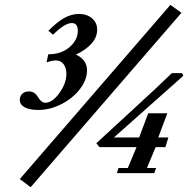

<svg xmlns="http://www.w3.org/2000/svg" viewBox="-20 -717 784 795"><path d="M106.9 58.1 62 24.4 685.5 -696.8 731.4 -664.1ZM138.2 -261.7Q102.5 -261.7 82.3 -272.7Q62 -283.7 62 -303.7Q62 -318.4 71.8 -328.4Q81.5 -338.4 100.6 -338.4Q123 -338.4 136.2 -316.4Q150.9 -291.5 167.5 -291.5Q196.8 -291.5 225.8 -331.8Q254.9 -372.1 254.9 -410.6Q254.9 -436 243.2 -451.4Q231.4 -466.8 211.4 -466.8Q195.3 -466.8 172.9 -458.5L179.7 -492.2Q233.9 -492.2 268.1 -522Q302.2 -551.8 302.2 -589.4Q302.2 -621.6 277.3 -621.6Q248 -621.6 199.7 -573.2L180.2 -589.4Q216.3 -626 246.1 -642.6Q275.9 -659.2 307.1 -659.2Q340.3 -659.2 361.3 -641.1Q382.3 -623 382.3 -593.8Q382.3 -533.7 294.4 -490.7Q340.3 -470.2 340.3 -425.3Q340.3 -386.7 311.3 -348.6Q282.2 -310.5 234.9 -286.1Q187.5 -261.7 138.2 -261.7ZM463.9 0 470.7 -21.5H509.3L545.4 -107.9H391.6L378.9 -124L543.5 -275.4Q635.7 -359.9 691.4 -414.1H733.9L739.3 -403.3L451.7 -147.9H556.2L593.8 -248H672.9L635.3 -147.9H677.2L665 -107.9H624.5L588.4 -21.5H626.5L618.7 0Z"/></svg>

Font: Elstob SemiBold
Style: Italic
Weight: 600
Italic angle: -20°
Designer: Peter S. Baker
Version: Version 1.015